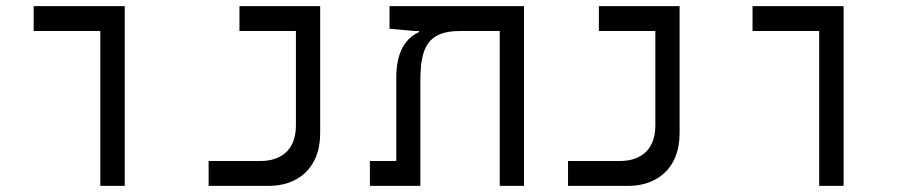

<svg xmlns="http://www.w3.org/2000/svg" viewBox="-20 -606 2970 626"><path d="M307.1 0H386.7V-585.9H89.8V-504.9H307.1Z M660.2 0H857.9C943.4 0 1023.9 -51.3 1023.9 -171.4V-585.9H760.7V-504.9H944.8V-196.8C944.8 -107.9 885.7 -81.1 830.1 -81.1H660.2Z M1688.5 0V-585.9H1250V-512.2L1330.6 -504.9H1346.2V-501.5C1305.2 -482.4 1272 -441.4 1272 -352.1V-81.1H1186V0H1350.6V-342.8C1350.6 -451.2 1375 -504.9 1479.5 -504.9H1609.4V0Z M1832 0H2029.8C2115.2 0 2195.8 -51.3 2195.8 -171.4V-585.9H1932.6V-504.9H2116.7V-196.8C2116.7 -107.9 2057.6 -81.1 2002 -81.1H1832Z M2650.9 0H2730.5V-585.9H2433.6V-504.9H2650.9Z"/></svg>

Font: Cascadia Code SemiLight
Style: Regular
Weight: 350
Monospace: yes
Designer: Aaron Bell
Foundry: Saja Typeworks
Version: Version 2404.023